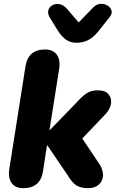

<svg xmlns="http://www.w3.org/2000/svg" viewBox="-20 -972 620 1001"><path d="M101 9Q60 9 40.5 -18Q21 -45 29 -94L113 -627Q127 -714 215 -714Q257 -714 276.5 -686.5Q296 -659 288 -610L238 -294H240L389 -448Q415 -476 436.5 -488.5Q458 -501 491 -501Q528 -501 545 -481.5Q562 -462 559 -434Q556 -406 532 -379L409 -250L500 -114Q519 -83 517 -55Q515 -27 494.5 -9Q474 9 440 9Q400 9 377.5 -6Q355 -21 333 -58L227 -214H225L204 -78Q190 9 101 9ZM380 -749Q347 -749 324.5 -765Q302 -781 283 -810L241 -878Q227 -901 232 -918.5Q237 -936 253.5 -945Q270 -954 291 -950Q312 -946 330 -925L390 -855L467 -934Q484 -951 504.5 -952Q525 -953 541 -943Q557 -933 561.5 -916.5Q566 -900 551 -882L488 -803Q443 -749 380 -749Z"/></svg>

Font: Nunito Black
Style: Italic
Weight: 900
Italic angle: -9°
Designer: Vernon Adams
Foundry: Vernon Adams
Version: Version 3.601; ttfautohint (v1.8.2.53-6de2)